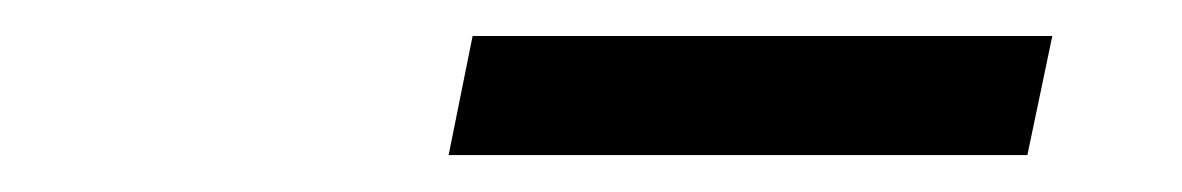

<svg xmlns="http://www.w3.org/2000/svg" viewBox="-20 -710 640 104"><path d="M223 -626 236 -690.5H550L536.5 -626Z"/></svg>

Font: Heraclito
Style: Italic
Weight: 400
Italic angle: -12°
Designer: Kostas Bartsokas (font) & Cristiano Sobral (main changes)
Foundry: Kostas Bartsokas (font) & Cristiano Sobral (main changes)
Version: Version 1.00;July 8, 2020;FontCreator 13.0.0.2655 64-bit